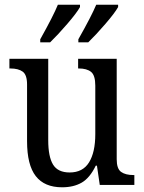

<svg xmlns="http://www.w3.org/2000/svg" viewBox="-20 -786 613 816"><path d="M95 -186V-427Q95 -468 76.5 -481.5Q58 -495 24 -495H20V-536H185V-190Q185 -120 205.5 -86.5Q226 -53 276 -53Q332 -53 358.5 -96Q385 -139 385 -216V-422Q385 -466 367 -480.5Q349 -495 315 -495H312V-536H476V-109Q476 -69 494.5 -55.5Q513 -42 548 -42H551V0H404L392 -82H387Q362 -30 327.5 -10Q293 10 244 10Q169 10 132 -37.5Q95 -85 95 -186ZM151 -619Q207 -719 226 -766H320V-756Q306 -731 266 -684.5Q226 -638 193 -606H151ZM313 -619Q369 -718 389 -766H482V-756Q468 -731 428 -684.5Q388 -638 355 -606H313Z"/></svg>

Font: Noto Serif Narrow
Style: Regular
Weight: 400
Width: 4
Designer: Monotype Design Team
Foundry: Monotype Imaging Inc.
Version: Version 1.001